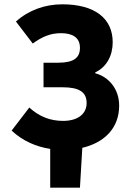

<svg xmlns="http://www.w3.org/2000/svg" viewBox="-20 -683 605 891"><path d="M213 188H351L362 3C463 -21 533 -87 533 -193C533 -269 486 -326 422 -343V-347C475 -372 503 -425 503 -487C503 -596 422 -663 269 -663C189 -663 113 -636 54 -583L132 -481C175 -512 213 -529 263 -529C315 -529 351 -510 351 -461C351 -416 324 -392 250 -392H182V-278H270C347 -278 382 -256 382 -205C382 -152 338 -122 273 -122C216 -122 164 -140 116 -184L34 -77C86 -28 149 -2 213 8Z"/></svg>

Font: Source Sans Pro
Style: Bold
Weight: 700
Designer: Paul D. Hunt
Foundry: Adobe Systems Incorporated
Version: Version 3.006;hotconv 1.0.111;makeotfexe 2.5.65597